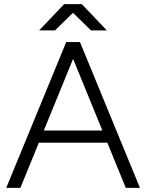

<svg xmlns="http://www.w3.org/2000/svg" viewBox="-20 -902 702 922"><path d="M584 0 298 -700H364L652 0ZM10 0 298 -700H364L78 0ZM146 -217V-275H516V-217ZM417 -756 289 -881V-882H373L493 -756ZM168 -756 288 -882H372V-881L244 -756Z"/></svg>

Font: Figtree Light Light
Style: Regular
Weight: 300
Version: Version 2.001;gftools[0.9.30]